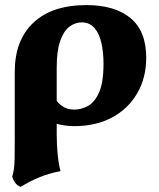

<svg xmlns="http://www.w3.org/2000/svg" viewBox="-20 -487 627 755"><path d="M320 -467Q431 -467 493 -416Q555 -365 555 -260Q555 -181 519.5 -120Q484 -59 420.5 -25Q357 9 272 9Q237 9 203 0V40Q203 84 207 122.5Q211 161 218 186Q175 194 136.5 209.5Q98 225 61 248Q47 242 39.5 231.5Q32 221 28 208Q32 194 34.5 179Q37 164 37.5 137.5Q38 111 38 63V-204Q38 -329 111.5 -398Q185 -467 320 -467ZM203 -222V-90Q217 -73 233.5 -64.5Q250 -56 273 -56Q297 -56 323.5 -69Q350 -82 368.5 -121Q387 -160 387 -237Q387 -282 378.5 -319Q370 -356 351 -377.5Q332 -399 301 -399Q276 -399 253.5 -382.5Q231 -366 217 -327Q203 -288 203 -222Z"/></svg>

Font: Vollkorn ExtraBold
Style: Regular
Weight: 800
Designer: Friedrich Althausen
Foundry: Friedrich Althausen
Version: Version 5.000; ttfautohint (v1.8.3)